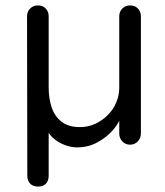

<svg xmlns="http://www.w3.org/2000/svg" viewBox="-20 -535 611 710"><path d="M121 155Q102 155 91.5 144Q81 133 81 115L80 -475Q80 -492 91.5 -503.5Q103 -515 120 -515Q138 -515 149 -503.5Q160 -492 160 -475V-211Q160 -171 171 -138Q182 -105 207.5 -85Q233 -65 275 -65Q306 -65 332 -77Q358 -89 378.5 -109.5Q399 -130 410 -156.5Q421 -183 421 -211V-475Q421 -492 432.5 -503.5Q444 -515 461 -515Q479 -515 490 -503.5Q501 -492 501 -475V-41Q501 -24 489.5 -12Q478 0 461 0Q444 0 432.5 -12Q421 -24 421 -41V-102L423 -94Q416 -74 394 -50Q372 -26 339 -8Q306 10 264 10Q243 10 219 1Q195 -8 176 -25Q157 -42 150 -67L160 -70V115Q160 133 150 144Q140 155 121 155Z"/></svg>

Font: Quicksand Light Medium
Style: Regular
Weight: 500
Version: Version 3.006